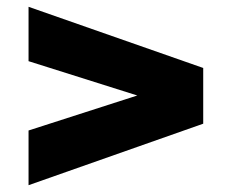

<svg xmlns="http://www.w3.org/2000/svg" viewBox="-20 -589 690 565"><path d="M64 -44V-205L384 -308L64 -409V-569L578 -389V-225Z"/></svg>

Font: Azeret Mono Thin ExtraBold
Style: Regular
Weight: 800
Version: Version 1.002